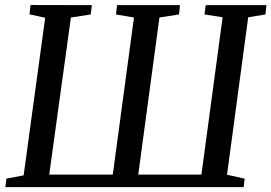

<svg xmlns="http://www.w3.org/2000/svg" viewBox="-20 -764 1108 784"><path d="M2 0 6 -34.5 76.5 -48 164.5 -691.5 100.5 -705.5 104.5 -743.5 355 -743 350.5 -705 269.5 -692.5 181 -51H440.5L527 -692.5L453.5 -705L458 -743H715L711 -705L631 -692.5L544.5 -51H802.5L889 -693.5L815 -705L820 -743H1068L1064 -705L993.5 -693.5L907 -50.5L979 -34.5L975 0Z"/></svg>

Font: Merriweather 48pt
Style: Italic
Weight: 400
Italic angle: -7.8°
Version: Version 2.101